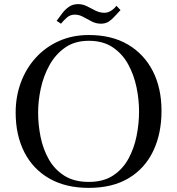

<svg xmlns="http://www.w3.org/2000/svg" viewBox="-20 -909 860 932"><path d="M655 -368Q655 -426 642.5 -486Q630 -546 602 -597Q574 -648 527 -679.5Q480 -711 411 -711Q343 -711 296 -678Q249 -645 220 -592.5Q191 -540 178 -479.5Q165 -419 165 -363Q165 -304 177 -244.5Q189 -185 217 -135.5Q245 -86 292.5 -56Q340 -26 411 -26Q482 -26 529 -57Q576 -88 603.5 -138.5Q631 -189 643 -249Q655 -309 655 -368ZM764 -371Q764 -260 723.5 -175.5Q683 -91 604.5 -44Q526 3 411 3Q299 3 219.5 -42.5Q140 -88 98 -170.5Q56 -253 56 -363Q56 -440 81 -508Q106 -576 153 -628Q200 -680 265.5 -709.5Q331 -739 411 -739Q523 -739 601.5 -692.5Q680 -646 722 -563.5Q764 -481 764 -371ZM565 -860Q552 -847 538.5 -831.5Q525 -816 509 -805Q493 -794 470 -794Q446 -794 425 -805Q404 -816 384 -827Q364 -838 343 -838Q321 -838 305 -824Q289 -810 276 -794L255 -808Q268 -826 282.5 -845Q297 -864 315.5 -876.5Q334 -889 359 -889Q382 -889 402.5 -878.5Q423 -868 443.5 -857.5Q464 -847 487 -847Q504 -847 520 -857.5Q536 -868 545 -881Z"/></svg>

Font: Kaisei Tokumin
Style: Regular
Weight: 400
Designer: Font-Kai, 金井和夫
Foundry: KAZUO KANAI
Version: Version 5.003